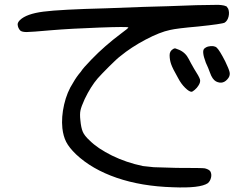

<svg xmlns="http://www.w3.org/2000/svg" viewBox="-20 -707 1040 813"><path d="M946.3 -669.9Q952.1 -654.3 947.8 -636.7Q943.4 -619.1 931.6 -611.3Q921.9 -605.5 818.4 -594.7Q728.5 -586.9 700.2 -580.1Q657.2 -571.3 596.2 -539.1Q535.2 -506.8 490.2 -469.7Q475.6 -459 442.4 -425.8Q409.2 -392.6 393.6 -375Q364.3 -340.8 338.9 -288.1Q324.2 -255.9 320.8 -239.7Q317.4 -223.6 320.3 -198.2Q323.2 -166 330.6 -148.9Q337.9 -131.8 359.4 -112.3Q393.6 -78.1 454.1 -48.3Q514.6 -18.6 585 -3.9L630.9 1L728.5 3.9Q839.8 3.9 847.7 5.9Q866.2 10.7 871.1 19.5Q877 31.2 873.5 45.4Q870.1 59.6 860.4 68.4Q828.1 90.8 711.9 85.9Q579.1 82 474.1 45.9Q369.1 9.8 301.8 -53.7Q272.5 -82 260.3 -106Q248 -129.9 244.1 -164.1Q239.3 -210.9 251.5 -264.2Q263.7 -317.4 290 -357.4Q303.7 -381.8 322.3 -403.3Q331.1 -418 368.2 -456.1Q422.9 -512.7 493.2 -565.4Q525.4 -588.9 523.4 -590.8Q521.5 -594.7 400.9 -590.3Q280.3 -585.9 198.2 -579.1Q111.3 -571.3 92.8 -571.3Q74.2 -571.3 66.4 -577.1Q55.7 -587.9 54.7 -603.5Q54.7 -612.3 64.5 -622.1Q91.8 -648.4 163.6 -657.7Q235.4 -667 430.7 -671.9Q486.3 -673.8 585 -677.7Q648.4 -679.7 690.4 -680.7Q826.2 -686.5 904.3 -686.5L917 -685.5L928.7 -683.6L939.5 -679.7ZM860.4 -509.8Q885.7 -515.6 897.5 -505.4Q909.2 -495.1 933.6 -447.3Q949.2 -415 952.1 -401.9Q955.1 -388.7 947.3 -377Q925.8 -346.7 894.5 -362.3Q878.9 -371.1 869.1 -399.4Q862.3 -418.9 851.6 -441.4Q841.8 -467.8 840.8 -480.5Q838.9 -494.1 844.7 -501Q852.5 -507.8 860.4 -509.8ZM713.9 -500Q718.8 -502.9 722.7 -502Q726.6 -501 738.3 -496.1Q765.6 -484.4 779.3 -457Q787.1 -441.4 801.8 -416Q823.2 -382.8 826.7 -371.1Q830.1 -359.4 820.3 -344.7Q814.5 -335 804.7 -326.7Q794.9 -318.4 791 -318.4Q781.2 -318.4 764.2 -335Q747.1 -351.6 734.4 -376Q710.9 -417 704.6 -435.5Q698.2 -454.1 698.2 -473.6Q698.2 -491.2 713.9 -500Z"/></svg>

Font: JasonHandwriting4
Style: Regular
Weight: 400
Version: Version 1.01.21